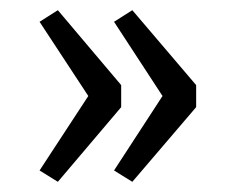

<svg xmlns="http://www.w3.org/2000/svg" viewBox="-20 -398 466 379"><path d="M58.1 -355 94.2 -377.9 219.2 -230V-186.5L94.2 -39.1L58.1 -61.5L154.3 -208.5ZM205.1 -355 241.2 -377.9 367.2 -230V-186.5L241.2 -39.1L205.1 -61.5L300.8 -208.5Z"/></svg>

Font: Amiri Typewriter
Style: Regular
Weight: 400
Monospace: yes
Designer: Khaled Hosny
Version: Version 1.1